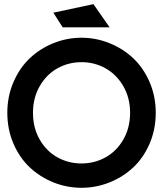

<svg xmlns="http://www.w3.org/2000/svg" viewBox="-20 -891 782 921"><path d="M371.1 9.8Q300.8 9.8 236.3 -16.1Q171.9 -42 122.8 -88.1Q73.7 -134.3 44.4 -202.4Q15.1 -270.5 15.1 -350.1Q15.1 -428.7 44.4 -496.8Q73.7 -564.9 122.6 -611.3Q171.4 -657.7 236.1 -683.8Q300.8 -710 371.1 -710Q440.9 -710 505.6 -683.8Q570.3 -657.7 619.4 -611.3Q668.5 -564.9 697.8 -496.8Q727.1 -428.7 727.1 -350.1Q727.1 -270.5 697.8 -202.4Q668.5 -134.3 619.4 -88.1Q570.3 -42 505.6 -16.1Q440.9 9.8 371.1 9.8ZM138.2 -350.1Q138.2 -277.3 170.7 -221.2Q203.1 -165 255.9 -136Q308.6 -106.9 371.1 -106.9Q433.1 -106.9 485.8 -136Q538.6 -165 571.3 -221.2Q604 -277.3 604 -350.1Q604 -421.9 571.3 -478Q538.6 -534.2 485.8 -563.5Q433.1 -592.8 371.1 -592.8Q308.6 -592.8 255.9 -563.5Q203.1 -534.2 170.7 -478Q138.2 -421.9 138.2 -350.1ZM235.8 -830.1 428.2 -871.1 505.9 -759.8H280.8Z"/></svg>

Font: Cakra Normal
Style: Regular
Weight: 400
Designer: Lucia Kollert, Vojtech Kollert
Foundry: OoM Type
Version: Version 1.000;Glyphs 3.1.1 (3148)